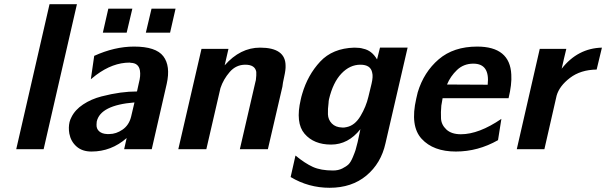

<svg xmlns="http://www.w3.org/2000/svg" viewBox="-20 -708 2876 911"><path d="M57 0 215 -688H345L187 0Z M672 -553 699 -667H813L787 -553ZM468 -553 494 -667H608L581 -553ZM310 -129Q313 -141 319 -152Q336 -187 374.5 -212.5Q413 -238 461.5 -250.5Q510 -263 551 -268.5Q592 -274 630 -274L639 -315Q648 -348 644 -373Q638 -409 600 -410Q598 -411 595 -411Q515 -411 436 -352L411 -332L427 -443Q524 -487 616 -487Q720 -487 755 -441Q790 -395 771 -310L700 0H569L581 -53Q508 11 414 11Q370 11 343 -13Q316 -37 309 -74Q304 -103 310 -129ZM439 -131Q438 -126 438 -117Q437 -97 450.5 -85Q464 -73 488 -72H499Q531 -72 561.5 -93Q592 -114 602 -154L618 -222Q456 -209 439 -131Z M826 0 936 -476H1064L1046 -398Q1120 -482 1214 -482Q1335 -482 1335 -396Q1336 -378 1328.5 -344.5Q1321 -311 1320 -297L1251 0H1118L1192 -320Q1192 -322 1193 -324Q1194 -326 1194 -328Q1197 -352 1196 -367Q1190 -401 1144 -401Q1100 -401 1070 -366.5Q1040 -332 1026 -290L959 0Z M1407 -236Q1408 -240 1410 -249Q1412 -258 1414 -263Q1440 -352 1499 -415.5Q1558 -479 1661 -482Q1688 -482 1703 -477Q1744 -469 1769 -426L1783 -482H1914L1809 -28Q1788 67 1718.5 125Q1649 183 1544 183Q1444 183 1359 132L1382 30Q1427 67 1464.5 84Q1502 101 1560 101Q1585 101 1604 91.5Q1623 82 1633.5 72Q1644 62 1654 38Q1664 14 1667 4Q1670 -6 1677 -34L1690 -95Q1632 -22 1551 -22Q1469 -22 1425 -73.5Q1381 -125 1407 -236ZM1541 -237Q1539 -227 1539 -220Q1535 -191 1536 -165.5Q1537 -140 1554.5 -122Q1572 -104 1603 -103Q1613 -102 1625 -105Q1664 -113 1690.5 -157.5Q1717 -202 1728 -249L1743 -311Q1751 -345 1746 -363Q1739 -401 1690 -401Q1640 -401 1600 -359Q1560 -317 1541 -237Z M1955 -240Q1960 -262 1962 -270Q1991 -366 2061.5 -426.5Q2132 -487 2244 -487Q2400 -487 2406 -354Q2409 -308 2393 -242H2080Q2080 -240 2077.5 -227Q2075 -214 2074 -207Q2071 -176 2072.5 -146Q2074 -116 2098 -93.5Q2122 -71 2167 -71Q2252 -71 2359 -144L2343 -43Q2248 11 2143 11Q2036 11 1980.5 -49.5Q1925 -110 1955 -240ZM2101 -307 2294 -306Q2305 -406 2226 -406Q2180 -406 2148.5 -376Q2117 -346 2101 -307Z M2432 0 2541 -476H2667L2655 -426Q2655 -423 2654 -421L2645 -382Q2721 -479 2836 -482L2811 -378Q2735 -377 2684.5 -338.5Q2634 -300 2621 -254L2563 0Z"/></svg>

Font: Coval
Style: ExtraBold Italic
Weight: 800
Foundry: Context Ltd
Version: Version 001.000